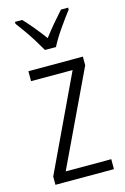

<svg xmlns="http://www.w3.org/2000/svg" viewBox="-118 -871 571 875"><g transform="rotate(-15 167.5 -433.5)"><path d="M307 -51H31V-90L242 -536H46V-583H303V-542L92 -98H307ZM144 -657Q131 -680 114 -707.5Q97 -735 78.5 -761Q60 -787 45 -807V-816H79Q100 -794 124.5 -764.5Q149 -735 170 -706Q193 -736 214.5 -761.5Q236 -787 262 -816H296V-807Q272 -776 242.5 -733.5Q213 -691 196 -657Z"/></g></svg>

Font: Noto Sans Tamil UI Condensed Light
Style: Regular
Weight: 300
Width: 3
Designer: Jelle Bosma - Monotype Design Team
Foundry: Monotype Imaging Inc.
Version: Version 2.004; ttfautohint (v1.8.4.7-5d5b)